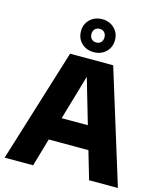

<svg xmlns="http://www.w3.org/2000/svg" viewBox="-142 -1107 1031 1211"><g transform="rotate(15 374.0 -501.5)"><path d="M4.5 0 233.5 -740H515L744 0H556L502.5 -182.5H243.5L190.5 0ZM287.5 -333.5H458.5L373 -626.5ZM374 -788Q326 -788 294.5 -818.2Q263 -848.5 263 -895.5Q263 -942 294.5 -972.5Q326 -1003 374 -1003Q422 -1003 453.5 -972.5Q485 -942 485 -895.5Q485 -848.5 453.5 -818.2Q422 -788 374 -788ZM374 -851Q393 -851 404.8 -863Q416.5 -875 416.5 -895.5Q416.5 -915.5 404.8 -927.8Q393 -940 374 -940Q355 -940 343.2 -927.8Q331.5 -915.5 331.5 -895.5Q331.5 -875 343.2 -863Q355 -851 374 -851Z"/></g></svg>

Font: Encode Sans XBd
Style: Regular
Weight: 800
Designer: Multiple Designers
Foundry: Impallari Type
Version: Version 3.002; ttfautohint (v1.8.3) -l 8 -r 50 -G 200 -x 14 